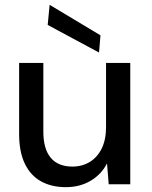

<svg xmlns="http://www.w3.org/2000/svg" viewBox="-20 -761 626 793"><path d="M252 12Q193 12 149.5 -12Q106 -36 82.5 -85Q59 -134 59 -207V-501H159V-217Q159 -146 189.5 -109.5Q220 -73 279 -73Q319 -73 350.5 -92Q382 -111 400 -147.5Q418 -184 418 -236V-501H518V0H429L422 -86Q399 -41 354.5 -14.5Q310 12 252 12ZM389 -544 177 -658 185 -741 395 -615Z"/></svg>

Font: DMSans_18ptMedium
Style: Regular
Weight: 500
Designer: Colophon Foundry, Jonny Pinhorn
Foundry: Colophon Foundry
Version: Version 4.004;gftools[0.9.30]